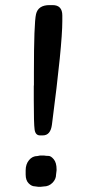

<svg xmlns="http://www.w3.org/2000/svg" viewBox="-20 -722 334 749"><path d="M173.3 -702.1H185.1Q223.1 -702.1 223.1 -661.6V-639.6Q223.1 -546.4 182.6 -235.8Q177.2 -193.8 147 -193.8H136.2Q118.2 -193.8 115 -216.6Q111.8 -239.3 111.8 -331.5V-385.3L112.3 -391.1V-439Q112.3 -631.8 120.6 -667Q128.9 -702.1 173.3 -702.1ZM80.1 -41V-57.6Q80.1 -81.5 93.3 -97.4Q106.4 -113.3 126 -113.3Q133.8 -115.2 135.7 -115.2H152.3Q159.7 -113.8 169.2 -113.8Q178.7 -113.8 189.7 -100.6Q200.7 -87.4 200.7 -61.5V-57.6L198.7 -41Q198.7 -22.9 184.6 -8.8Q170.4 5.4 150.4 5.4L138.2 6.8H129.9L115.7 4.9Q103.5 4.9 91.8 -6.8Q80.1 -18.6 80.1 -41Z"/></svg>

Font: Averia Gruesa Libre
Style: Regular
Weight: 500
Italic angle: -1.70001°
Version: Version 1.001